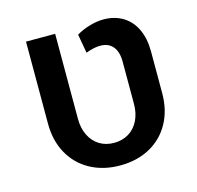

<svg xmlns="http://www.w3.org/2000/svg" viewBox="-91 -682 811 789"><g transform="rotate(-15 314.5 -287.0)"><path d="M84 -231V-580.6H208V-218.8Q208 -179.2 222.9 -148.7Q237.8 -118.2 264.6 -101.6Q291.5 -85 326.7 -85Q362.3 -85 389.4 -101.6Q416.5 -118.2 431.4 -148.7Q446.3 -179.2 446.3 -218.8V-398.4Q446.3 -440.4 427.5 -462.9Q408.7 -485.4 373.5 -485.4Q346.7 -485.4 312.5 -472.2L298.3 -552.7Q323.2 -567.9 354.7 -577.1Q386.2 -586.4 414.1 -586.4Q461.9 -586.4 497.1 -564.9Q532.2 -543.5 551 -503.4Q569.8 -463.4 569.8 -408.7V-231Q569.8 -159.2 539.6 -104.2Q509.3 -49.3 454.3 -19Q399.4 11.2 327.1 11.2Q255.4 11.2 200.2 -19Q145 -49.3 114.5 -104.2Q84 -159.2 84 -231Z"/></g></svg>

Font: Heebo Medium
Style: Regular
Weight: 500
Designer: Oded Ezer
Foundry: Meir Sadan
Version: Version 2.001; ttfautohint (v1.5.14-ce02) -l 8 -r 50 -G 200 